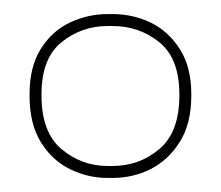

<svg xmlns="http://www.w3.org/2000/svg" viewBox="-20 -679 314 273"><path d="M22 -545Q22 -584 38 -609.5Q54 -635 79.5 -647Q105 -659 133 -659H140Q169 -659 194 -647Q219 -635 235.5 -609.5Q252 -584 252 -545V-543Q252 -503 235.5 -477Q219 -451 194 -438.5Q169 -426 140 -426H133Q105 -426 79.5 -438.5Q54 -451 38 -477Q22 -503 22 -543ZM39 -545V-543Q39 -491 67.5 -467Q96 -443 133 -443H140Q178 -443 206.5 -467Q235 -491 235 -543V-545Q235 -596 206.5 -619Q178 -642 140 -642H133Q96 -642 67.5 -619Q39 -596 39 -545Z"/></svg>

Font: Libertine-Super Thin
Style: Regular
Weight: 100
Designer: Bastien Sozeau
Foundry: NBR — Bastien Sozeau
Version: Version 2.003;gftools[0.9.33]